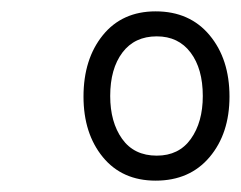

<svg xmlns="http://www.w3.org/2000/svg" viewBox="-20 -749 424 338"><path d="M254 -431Q195 -431 161 -472.5Q127 -514 127 -579Q127 -645 161 -687Q195 -729 254 -729Q314 -729 349 -687Q384 -645 384 -579Q384 -514 349 -472.5Q314 -431 254 -431ZM256 -475Q295 -475 316 -504.5Q337 -534 337 -580Q337 -628 315.5 -656.5Q294 -685 256 -685Q217 -685 195.5 -656.5Q174 -628 174 -580Q174 -534 195 -504.5Q216 -475 256 -475Z"/></svg>

Font: Noto Serif Condensed
Style: Italic
Weight: 400
Width: 3
Italic angle: -12°
Designer: Monotype Design Team
Foundry: Monotype Imaging Inc.
Version: Version 2.014; ttfautohint (v1.8.4.7-5d5b)